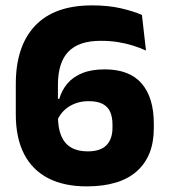

<svg xmlns="http://www.w3.org/2000/svg" viewBox="-20 -672 620 706"><path d="M298.7 13.3Q215.1 13.3 156.8 -16.9Q98.5 -47.2 68.3 -106.2Q38.1 -165.2 38.1 -251.2V-363.4Q38.1 -501.9 108.8 -577.1Q179.6 -652.2 318.4 -652.2Q378.1 -652.2 424.1 -641.6Q470.2 -631 501.9 -616.9L516.8 -486.1Q494.6 -496.4 469.2 -504.3Q443.8 -512.2 414.4 -517.1Q385 -521.9 349.9 -521.9Q270.1 -521.9 231.5 -482.1Q193 -442.4 193 -359.4V-245.9Q193 -201.7 205 -172.8Q217.1 -143.9 241.4 -129.7Q265.7 -115.4 302.1 -115.4Q349.8 -115.4 371.7 -138.3Q393.6 -161.2 393.6 -201.9V-214Q393.6 -240.9 385.4 -260.1Q377.2 -279.2 358 -289.6Q338.8 -300 305.7 -300Q278.4 -300 255.5 -291.1Q232.6 -282.3 215.8 -266.1Q199 -249.9 189.9 -227.6L173.1 -308.4H198Q206.7 -339.1 226.8 -363.6Q246.9 -388.1 281.1 -402.5Q315.3 -416.9 365.1 -416.9Q456.1 -416.9 500.9 -365Q545.6 -313 545.6 -217.2V-200.4Q545.6 -98.1 483.2 -42.4Q420.9 13.3 298.7 13.3Z"/></svg>

Font: Anek Kannada Medium
Style: Regular
Weight: 500
Designer: Vaishnavi Murthy, Maithili Shingre (Kannada) & Yesha Goshar (Latin)
Foundry: Ek Type
Version: Version 1.003